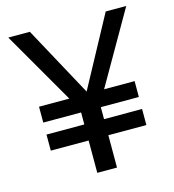

<svg xmlns="http://www.w3.org/2000/svg" viewBox="-109 -821 827 912"><g transform="rotate(-15 305.0 -365.0)"><path d="M595 -730 391 -375H541V-297H354V-238H541V-159H354V0H257V-159H71V-238H257V-297H71V-375H220L15 -730H121L308 -386L494 -730Z"/></g></svg>

Font: Nacelle
Style: Regular
Weight: 400
Designer: Sora Sagano
Foundry: Sora Sagano
Version: Version 1.000;FEAKit 1.0